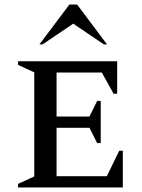

<svg xmlns="http://www.w3.org/2000/svg" viewBox="-20 -832 631 852"><path d="M60 0V-16L132 -49V-511L60 -544V-560H500V-416H484L432 -510H231V-315H377L411 -384H427V-197H411L377 -265H231V-50H454L509 -163H525V0ZM155 -635 288 -812H322L455 -635H441L305 -727L169 -635Z"/></svg>

Font: Spectral SC Medium
Style: Regular
Weight: 500
Designer: Jean-Baptiste Levee
Foundry: Production Type
Version: Version 2.001